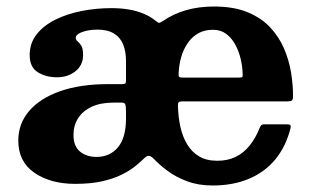

<svg xmlns="http://www.w3.org/2000/svg" viewBox="-20 -555 957 590"><path d="M542.5 -316.5Q531.5 -316.5 529.9 -319.6Q528.3 -322.8 529 -332Q530.3 -357.3 537.1 -380.6Q544 -404 556.9 -422.7Q569.8 -441.5 589 -452.5Q608.3 -463.5 634.5 -463.5Q658 -463.5 674.9 -451Q691.8 -438.5 702.9 -418.1Q714 -397.8 719.6 -373.9Q725.2 -350 725.7 -327.3Q726.2 -319.8 724.2 -318.1Q722.2 -316.5 712 -316.5ZM367.2 -213.7V-191Q367.2 -132.3 342.6 -102.5Q318 -72.8 276.3 -72.8Q246.3 -72.8 226 -89.1Q205.8 -105.5 205.8 -140.5Q205.8 -169 219.8 -191.4Q233.8 -213.7 261.3 -226.7Q288.8 -239.7 329.3 -239.7H354.7Q363.7 -239.7 365.5 -232.5Q367.2 -225.2 367.2 -213.7ZM36.2 -123Q36.2 -58.2 85.7 -24.1Q135.2 10 211.3 10Q259.3 10 294.6 1.9Q330 -6.2 355 -18.9Q380 -31.5 396.4 -44.9Q412.8 -58.3 423 -68.5Q431.3 -77 438 -76.1Q444.8 -75.3 454.3 -65.2Q470.3 -48.2 495.5 -29.5Q520.8 -10.7 555.3 2.1Q589.8 15 633.3 15Q695.8 15 744.5 -5.4Q793.3 -25.7 825.9 -65.1Q858.5 -104.5 872.8 -161.2Q874.5 -168.3 872.1 -170.6Q869.8 -173 860.8 -173H793.3Q785 -173 782.4 -169.8Q779.8 -166.5 777.5 -161Q765 -129.8 746.9 -107.4Q728.8 -85 704.3 -73Q679.8 -61 647.5 -61Q614.5 -61 592 -74.4Q569.5 -87.8 555.4 -111Q541.3 -134.3 534.5 -164.5Q527.8 -194.7 526.8 -228.7Q526.5 -237.7 529 -240.6Q531.5 -243.5 540.8 -243.5H863Q874 -243.5 877.3 -246.5Q880.5 -249.5 880.5 -260.2Q880.5 -294.2 874.4 -332Q868.3 -369.7 852.9 -405.7Q837.5 -441.7 810.1 -471Q782.8 -500.2 740.4 -517.6Q698 -535 637.5 -535Q590 -535 551 -523.5Q512 -512 481.5 -491Q471 -484 468 -484.9Q465 -485.8 455.3 -493.3Q440.8 -504.8 421.1 -513Q401.5 -521.3 376.9 -525.6Q352.3 -530 321.8 -530Q276.3 -530 231.8 -521.4Q187.3 -512.8 151 -495Q114.7 -477.3 93 -450Q71.2 -422.7 71.2 -385.5Q71.2 -348.7 96.1 -333.1Q121 -317.5 155.3 -317.5Q188.3 -317.5 211.8 -336Q235.3 -354.5 235.3 -385.5Q235.3 -406.2 229.6 -414.9Q224 -423.5 218.4 -427.9Q212.8 -432.2 212.8 -439.5Q212.8 -446 222.1 -451.6Q231.5 -457.2 246.8 -460.6Q262 -464 279.3 -464Q310.5 -464 330 -452.1Q349.5 -440.2 358.4 -418.5Q367.2 -396.7 367.2 -367V-309.5Q367.2 -300.5 365 -298.5Q362.7 -296.5 354.2 -296.5H312.8Q226.8 -296.5 164.9 -274.8Q103 -253 69.6 -214Q36.2 -175 36.2 -123Z"/></svg>

Font: Besley
Style: Regular
Weight: 400
Designer: Owen Earl
Foundry: indestructible type*
Version: Version 4.000